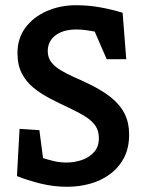

<svg xmlns="http://www.w3.org/2000/svg" viewBox="-20 -712 556 736"><path d="M238 4Q185 4 135 -8.5Q85 -21 45 -37L55 -218L131 -213L145 -106Q160 -101 184 -95Q208 -89 234 -89Q267 -89 295 -99Q323 -109 341 -129.5Q359 -150 359 -182Q359 -209 347 -228Q335 -247 310.5 -263Q286 -279 246 -298Q207 -316 171.5 -334.5Q136 -353 108 -376Q80 -399 63.5 -431Q47 -463 47 -509Q47 -565 77.5 -606Q108 -647 159.5 -669.5Q211 -692 271 -692Q320 -692 366 -683.5Q412 -675 450 -663L464 -485H389L343 -591Q328 -594 309 -596.5Q290 -599 272 -599Q238 -599 213.5 -588.5Q189 -578 176 -559.5Q163 -541 163 -516Q163 -492 176 -474.5Q189 -457 211.5 -443.5Q234 -430 259.5 -418.5Q285 -407 309 -396Q369 -368 405 -339Q441 -310 458 -275.5Q475 -241 475 -197Q475 -144 455 -106.5Q435 -69 401 -44Q367 -19 324.5 -7.5Q282 4 238 4Z"/></svg>

Font: Kreon Medium
Style: Regular
Weight: 500
Version: Version 2.002